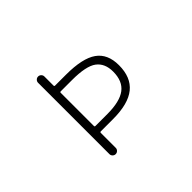

<svg xmlns="http://www.w3.org/2000/svg" viewBox="-141 -1029 1281 1281"><g transform="rotate(-45 500.0 -388.0)"><path d="M348.6 -257.8Q348.6 -250 355.5 -250H468.8Q585.9 -250 641.1 -291.5Q696.3 -333 696.3 -422.9Q696.3 -501 645.5 -539.1Q594.7 -577.1 461.9 -577.1H355.5Q348.6 -577.1 348.6 -570.3ZM355.5 -199.2Q348.6 -199.2 348.6 -191.4V-50.8Q348.6 -39.1 339.8 -30.3Q331.1 -21.5 318.8 -21.5Q306.6 -21.5 297.9 -30.3Q289.1 -39.1 289.1 -50.8V-724.6Q289.1 -736.3 297.9 -745.1Q306.6 -753.9 318.8 -753.9Q331.1 -753.9 339.8 -745.1Q348.6 -736.3 348.6 -724.6V-638.7Q348.6 -630.9 355.5 -630.9H459Q614.3 -630.9 684.1 -581.5Q753.9 -532.2 753.9 -425.8Q753.9 -311.5 684.6 -255.4Q615.2 -199.2 471.7 -199.2Z"/></g></svg>

Font: Rounded-X Mgen+ 1m light
Style: Regular
Weight: 200
Designer: [Source Han Sans]
Ryoko NISHIZUKA  (kana & ideographs); Paul D. Hunt (Latin, Greek & Cyrillic); Wenlong ZHANG  (bopomofo
Version: Version 1.059.20150602